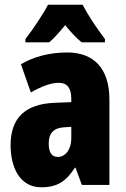

<svg xmlns="http://www.w3.org/2000/svg" viewBox="-20 -786 534 816"><path d="M331 -766H184C167 -731 115 -654 88 -620V-606H189C206 -620 229 -645 257 -679C284 -646 307 -622 327 -606H426V-620C386 -673 354 -722 331 -766ZM266 -563C190 -563 123 -545 69 -513L111 -393C160 -421 198 -434 230 -434C266 -434 283 -411 283 -366V-352L211 -349C90 -344 25 -287 25 -169C25 -79 61 10 156 10C225 10 262 -17 298 -73H301L328 0H445V-363C445 -498 376 -563 266 -563ZM253 -245 283 -247V-198C283 -151 258 -119 226 -119C200 -119 187 -138 187 -176C187 -220 209 -243 253 -245Z"/></svg>

Font: Noto Sans Arabic ExtCond Blk
Style: Regular
Weight: 900
Width: 2
Designer: Monotype Design Team, Nadine Chahine, Nizar Qandah and Khaled Hosny
Foundry: Monotype Imaging Inc.
Version: Version 2.012